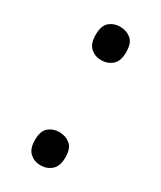

<svg xmlns="http://www.w3.org/2000/svg" viewBox="-150 -607 569 677"><g transform="rotate(30 134.0 -268.0)"><path d="M72 -54Q72 -91 90 -106Q108 -121 133 -121Q159 -121 177.5 -106Q196 -91 196 -54Q196 -18 177.5 -2Q159 14 133 14Q108 14 90 -2Q72 -18 72 -54ZM72 -482Q72 -520 90 -535Q108 -550 133 -550Q159 -550 177.5 -535Q196 -520 196 -482Q196 -446 177.5 -430Q159 -414 133 -414Q108 -414 90 -430Q72 -446 72 -482Z"/></g></svg>

Font: Noto Sans New Tai Lue
Style: Regular
Weight: 400
Designer: Monotype Design Team
Foundry: Monotype Imaging Inc.
Version: Version 2.003